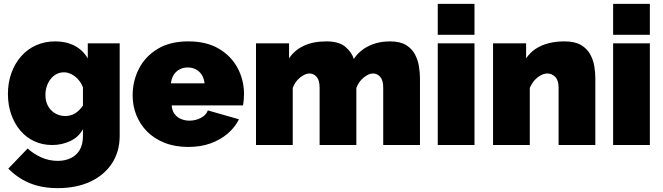

<svg xmlns="http://www.w3.org/2000/svg" viewBox="-20 -750 3429 993"><path d="M250 0Q199 0 156.5 -20Q114 -40 84 -76Q54 -112 37.5 -160Q21 -208 21 -264Q21 -323 39 -372.5Q57 -422 89.5 -459Q122 -496 167 -516Q212 -536 266 -536Q322 -536 365.5 -513.5Q409 -491 434 -448V-526H599V-48Q599 34 559 95Q519 156 447 189.5Q375 223 279 223Q196 223 133.5 197Q71 171 23 122L123 18Q152 45 192.5 63.5Q233 82 279 82Q314 82 343.5 69Q373 56 391 27.5Q409 -1 409 -48V-82Q387 -41 343.5 -20.5Q300 0 250 0ZM318 -150Q332 -150 344.5 -153.5Q357 -157 368 -163.5Q379 -170 389.5 -180.5Q400 -191 409 -204V-298Q400 -322 384 -339.5Q368 -357 349 -366.5Q330 -376 310 -376Q290 -376 272.5 -367Q255 -358 242 -341.5Q229 -325 222 -304Q215 -283 215 -259Q215 -235 222.5 -215Q230 -195 244 -180.5Q258 -166 277 -158Q296 -150 318 -150Z M954 10Q885 10 831 -11.5Q777 -33 740.5 -70Q704 -107 685 -155Q666 -203 666 -256Q666 -332 699 -395.5Q732 -459 796 -497.5Q860 -536 954 -536Q1048 -536 1112 -498Q1176 -460 1209 -398Q1242 -336 1242 -263Q1242 -248 1240.5 -232.5Q1239 -217 1237 -205H868Q870 -177 883.5 -159.5Q897 -142 917.5 -134Q938 -126 960 -126Q991 -126 1018.5 -140Q1046 -154 1055 -179L1216 -133Q1195 -91 1157.5 -59Q1120 -27 1069 -8.5Q1018 10 954 10ZM864 -319H1038Q1035 -345 1023.5 -363Q1012 -381 993.5 -391Q975 -401 951 -401Q927 -401 908.5 -391Q890 -381 878.5 -363Q867 -345 864 -319Z M2152 0H1962V-296Q1962 -335 1946.5 -352.5Q1931 -370 1909 -370Q1887 -370 1861 -349Q1835 -328 1823 -295V0H1633V-296Q1633 -335 1617.5 -352.5Q1602 -370 1580 -370Q1558 -370 1532 -349Q1506 -328 1494 -295V0H1304V-526H1475V-448Q1503 -491 1552 -513.5Q1601 -536 1668 -536Q1733 -536 1766 -508Q1799 -480 1810 -445Q1838 -488 1887 -512Q1936 -536 1997 -536Q2049 -536 2080 -517Q2111 -498 2126.5 -468Q2142 -438 2147 -405.5Q2152 -373 2152 -346Z M2244 0V-526H2434V0ZM2244 -570V-730H2434V-570Z M3059 0H2869V-296Q2869 -335 2851.5 -352.5Q2834 -370 2811 -370Q2795 -370 2777 -360.5Q2759 -351 2744 -334Q2729 -317 2720 -295V0H2530V-526H2701V-448Q2720 -477 2749 -496.5Q2778 -516 2816 -526Q2854 -536 2899 -536Q2953 -536 2985 -517Q3017 -498 3033 -468Q3049 -438 3054 -405.5Q3059 -373 3059 -346Z M3151 0V-526H3341V0ZM3151 -570V-730H3341V-570Z"/></svg>

Font: Raleway Thin Black
Style: Regular
Weight: 900
Version: Version 4.026